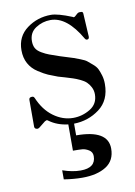

<svg xmlns="http://www.w3.org/2000/svg" viewBox="-75 -462 511 727"><g transform="rotate(-10 180.5 -98.0)"><path d="M187 54Q309 54 309 126Q309 172 274.5 194Q240 216 183 216Q150 216 112 210V175Q149 188 181 188Q239 188 239 143Q239 127 226 119Q213 111 201 110Q189 109 165 109V8Q123 3 93 -19Q92 -19 90 -21Q89 -22 87 -22L80 -19L55 1Q50 4 48 4L42 3Q36 0 36 -6V-109Q36 -119 48 -119Q51 -119 53.5 -117.5Q56 -116 56 -114L57 -113Q77 -65 112.5 -39Q148 -13 188 -13Q223 -13 253.5 -31.5Q284 -50 284 -87Q284 -102 277.5 -114.5Q271 -127 262.5 -135Q254 -143 239 -150Q224 -157 213 -160.5Q202 -164 184 -169.5Q166 -175 158 -177Q136 -185 122 -191Q108 -197 85.5 -211.5Q63 -226 51 -248Q39 -270 39 -299Q39 -352 79.5 -382Q120 -412 172 -412Q198 -412 252 -390Q253 -390 254 -389L255 -388Q259 -388 262 -391L272 -400L278 -403H287Q294 -403 294 -394L299 -306Q299 -296 291 -296Q286 -296 283 -301Q230 -393 167 -393Q136 -393 110 -376Q84 -359 84 -326Q84 -310 90 -299Q96 -288 111.5 -279Q127 -270 139.5 -265.5Q152 -261 178 -252Q181 -251 202 -244.5Q223 -238 229 -236Q235 -234 253 -227Q271 -220 277.5 -214.5Q284 -209 296.5 -198.5Q309 -188 314 -177.5Q319 -167 323.5 -152Q328 -137 328 -119Q328 -56 285 -24Q242 8 187 9Z"/></g></svg>

Font: HK Venetian
Style: Regular
Weight: 400
Designer: Alfredo Marco Pradil
Foundry: Alfredo Marco Pradil
Version: Version 1.000;PS 001.000;hotconv 1.0.88;makeotf.lib2.5.64775